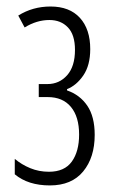

<svg xmlns="http://www.w3.org/2000/svg" viewBox="-20 -561 352 590"><path d="M135.3 -541Q193.8 -541 225.6 -506.1Q257.3 -471.2 257.3 -410.2Q257.3 -360.4 236.1 -329.3Q214.8 -298.3 186 -287.1V-283.2Q225.6 -269.5 248.3 -236.1Q271 -202.6 271 -146.5Q271 -77.1 235.6 -34.2Q200.2 8.8 133.3 8.8Q66.4 8.8 25.4 -25.4V-72.8Q46.4 -55.2 73 -44.2Q99.6 -33.2 130.4 -33.2Q178.2 -33.2 200.7 -64.5Q223.1 -95.7 223.1 -147.5Q223.1 -202.1 198 -232.4Q172.9 -262.7 126.5 -262.7H99.1V-302.7H126Q162.1 -302.7 186.3 -329.8Q210.4 -356.9 210.4 -407.7Q210.4 -454.1 188.7 -476.8Q167 -499.5 131.8 -499.5Q92.8 -499.5 55.7 -476.6L36.1 -513.2Q80.6 -541 135.3 -541Z"/></svg>

Font: Open Sans Condensed Light
Style: Regular
Weight: 300
Width: 3
Designer: Monotype Design Team
Foundry: Monotype Imaging Inc.
Version: Version 3.003; ttfautohint (v1.8.4)